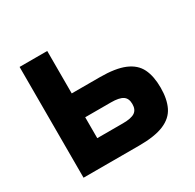

<svg xmlns="http://www.w3.org/2000/svg" viewBox="-119 -636 774 764"><g transform="rotate(-30 268.5 -254.5)"><path d="M58 0V-509H185V-314H314Q386 -314 427.5 -296.5Q469 -279 486 -244.5Q503 -210 503 -157Q503 -105 486 -70Q469 -35 427.5 -17.5Q386 0 314 0ZM184 -109H302Q340 -109 356.5 -120Q373 -131 373 -157Q373 -183 356.5 -194Q340 -205 302 -205H184Z"/></g></svg>

Font: Zen Kaku Gothic Antique Black
Style: Regular
Weight: 900
Designer: Yoshimichi Ohira
Foundry: Positype
Version: Version 1.001